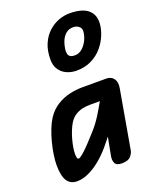

<svg xmlns="http://www.w3.org/2000/svg" viewBox="-178 -1084 953 1191"><g transform="rotate(-20 298.5 -488.0)"><path d="M120.5 9.5Q77 9.5 55.5 -23.8Q34 -57 34 -128Q34 -158.5 39.8 -196.8Q45.5 -235 56 -275.2Q66.5 -315.5 81 -352.2Q95.5 -389 113 -416Q142 -459 181 -483.2Q220 -507.5 263.5 -517.5Q307 -527.5 348.5 -527.5H508.5Q539 -527.5 555.8 -504.8Q572.5 -482 565.5 -443.5L497.5 -55.5Q494.5 -38.5 477.8 -19.2Q461 0 419.5 0Q383.5 0 374.5 -20Q365.5 -40 370.5 -66L393.5 -186Q390 -181.5 380.5 -169.8Q371 -158 361.5 -146.5Q352 -135 348 -130Q315 -91 276.5 -59.2Q238 -27.5 198 -9Q158 9.5 120.5 9.5ZM165 -152.5Q165 -148.5 165.8 -140.5Q166.5 -132.5 169 -126Q171.5 -119.5 176.5 -119.5Q187.5 -119.5 218.5 -147.8Q249.5 -176 315.5 -250Q349 -288 374 -328.2Q399 -368.5 422 -409.5H354Q333.5 -409.5 309.2 -404.8Q285 -400 261.8 -386.2Q238.5 -372.5 220.5 -345Q209 -326.5 198.8 -301.5Q188.5 -276.5 181 -249.8Q173.5 -223 169.2 -197.8Q165 -172.5 165 -152.5ZM352 -636.5Q318.5 -636.5 288.8 -649.5Q259 -662.5 240.5 -689Q222 -715.5 222 -756Q222 -815.5 240.8 -858.8Q259.5 -902 290.2 -930.2Q321 -958.5 357.5 -972.2Q394 -986 429.5 -986Q512.5 -986 551.2 -953.8Q590 -921.5 586.5 -863Q584.5 -828.5 569 -789.2Q553.5 -750 524.5 -715.2Q495.5 -680.5 452.2 -658.5Q409 -636.5 352 -636.5ZM375 -729.5Q402.5 -729.5 424.5 -749.2Q446.5 -769 459.8 -798Q473 -827 474 -853.5Q475 -873.5 459.2 -885.5Q443.5 -897.5 423 -897.5Q394 -897.5 374 -880.5Q354 -863.5 343.2 -836Q332.5 -808.5 329.5 -777.5Q329 -768 330.8 -756.8Q332.5 -745.5 342.2 -737.5Q352 -729.5 375 -729.5Z"/></g></svg>

Font: Edu QLD Hand
Style: Regular
Weight: 400
Designer: Tina and Corey Anderson, Eben Sorkin
Foundry: Sorkin Type Co.
Version: Version 2.000